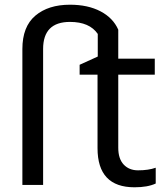

<svg xmlns="http://www.w3.org/2000/svg" viewBox="-20 -785 693 815"><path d="M551 10Q394 10 394 -156V-468H318V-510L395 -545V-641Q360 -692 277 -692Q163 -692 163 -577V0H75V-577Q75 -672 130 -718.5Q185 -765 277 -765Q353 -765 406.5 -737Q460 -709 482 -659V-536H637V-468H482V-158Q482 -111 505 -86.5Q528 -62 566 -62Q610 -62 641 -73V-6Q607 10 551 10Z"/></svg>

Font: Advent Sans Logo
Style: Regular
Weight: 400
Designer: Types & Symbols
Foundry: Types & Symbols
Version: Version 1.002